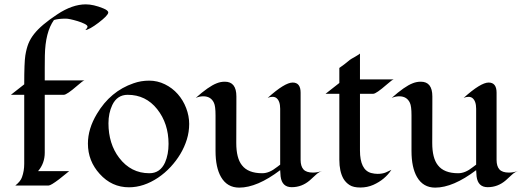

<svg xmlns="http://www.w3.org/2000/svg" viewBox="-20 -856 2411 886"><path d="M186.5 -151.4Q186.5 -102.5 155.8 -66.4H299.3Q293.5 -62 280.3 -51Q267.1 -40 252 -28.3Q214.4 0 204.6 0H50.8Q75.2 -19.5 81.5 -38.6Q91.8 -66.9 91.8 -100.6V-418.5H30.3L91.8 -466.8Q91.8 -567.9 96.9 -600.1Q102.1 -632.3 111.3 -655.3Q120.6 -678.2 137.7 -699.7Q169.9 -740.7 244.1 -789.6Q313.5 -835.9 376 -835.9Q411.1 -835.9 456.5 -817.4Q479.5 -808.1 479.5 -798.3Q479.5 -785.2 434.6 -751Q392.6 -719.2 374 -717.3Q383.8 -727.1 383.8 -733.2Q383.8 -739.3 370.1 -746.1Q356.4 -752.9 338.9 -758.3Q299.8 -770 283.7 -770Q249.5 -770 229 -763.7Q189 -708 187 -599.6Q186.5 -570.3 186.5 -543.5V-484.9H369.6Q362.8 -483.9 336.9 -460.9Q288.1 -418.5 274.4 -418.5H186.5Z M709.5 -36.1Q643.1 8.3 575.2 8.3Q495.6 8.3 439.9 -53.7Q385.7 -113.3 385.7 -193.4Q385.7 -261.7 427.2 -330.6Q489.3 -435.1 596.2 -471.7Q630.4 -483.9 668.5 -483.9Q706.5 -483.9 741 -467Q775.4 -450.2 800.3 -421.9Q825.2 -393.6 839.1 -357.2Q853 -320.8 853 -284.2Q853 -247.6 842.3 -212.6Q831.5 -177.7 812.3 -145.5Q793 -113.3 766.8 -85.2Q740.7 -57.1 709.5 -36.1ZM569.3 -418.5Q520.5 -418.5 498 -371.1Q480.5 -334 480.5 -287.1Q480.5 -240.2 492.9 -200Q505.4 -159.7 529.8 -127.9Q584 -56.6 669.4 -56.6Q719.2 -56.6 741.7 -106.4Q757.8 -143.6 757.8 -191.9Q757.8 -286.1 705.3 -352.3Q652.8 -418.5 569.3 -418.5Z M1215.3 -404.3Q1293.9 -475.1 1330.6 -475.1Q1367.2 -475.1 1367.2 -428.2V-118.2Q1367.2 -88.9 1380.4 -74.2Q1393.6 -59.6 1424.3 -59.6Q1445.8 -59.6 1466.3 -67.4Q1450.2 -61.5 1437.3 -49.1Q1424.3 -36.6 1409.7 -23.9Q1373 7.8 1326.2 7.8Q1281.2 7.8 1274.9 -42Q1273.4 -56.2 1272.9 -70.8Q1166.5 9.8 1084 9.8Q1028.3 9.8 1000 -39.1Q974.6 -83 974.6 -159.2V-323.7Q974.6 -366.2 967.3 -381.3Q953.6 -411.6 918 -411.6Q900.9 -411.6 883.3 -404.3Q942.9 -457.5 980 -471.7Q998 -479 1017.6 -479Q1070.8 -479 1070.8 -411.1Q1070.8 -411.1 1070.8 -378.4Q1070.8 -378.4 1070.3 -196.3Q1070.3 -126.5 1096.2 -93.8Q1124.5 -56.6 1190.4 -56.6Q1222.7 -56.6 1257.3 -84.5Q1266.1 -91.3 1272.9 -96.2V-354Q1272.9 -390.1 1255.4 -403.8Q1248 -409.2 1237.3 -409.2Q1226.6 -409.2 1215.3 -404.3Z M1482.4 -423.3 1545.9 -473.1V-542.5Q1572.3 -561 1583.5 -570.8Q1594.7 -580.6 1602.5 -585Q1610.4 -589.4 1618.7 -594.2Q1639.6 -606.4 1641.1 -608.9V-489.7H1797.4Q1791 -489.3 1765.1 -466.3Q1715.8 -423.3 1702.6 -423.3H1641.1V-161.6Q1641.1 -71.8 1692.9 -57.6Q1708.5 -53.7 1722.2 -53.7Q1744.6 -53.7 1760.3 -60.3Q1775.9 -66.9 1786.1 -72.3Q1756.3 -26.9 1702.6 -2.9Q1674.8 9.3 1642.8 9.3Q1610.8 9.3 1593.3 -2Q1575.7 -13.2 1564.9 -31.2Q1545.9 -64.5 1545.9 -119.1V-423.3Z M2119.6 -404.3Q2198.2 -475.1 2234.9 -475.1Q2271.5 -475.1 2271.5 -428.2V-118.2Q2271.5 -88.9 2284.7 -74.2Q2297.9 -59.6 2328.6 -59.6Q2350.1 -59.6 2370.6 -67.4Q2354.5 -61.5 2341.6 -49.1Q2328.6 -36.6 2314 -23.9Q2277.3 7.8 2230.5 7.8Q2185.5 7.8 2179.2 -42Q2177.7 -56.2 2177.2 -70.8Q2070.8 9.8 1988.3 9.8Q1932.6 9.8 1904.3 -39.1Q1878.9 -83 1878.9 -159.2V-323.7Q1878.9 -366.2 1871.6 -381.3Q1857.9 -411.6 1822.3 -411.6Q1805.2 -411.6 1787.6 -404.3Q1847.2 -457.5 1884.3 -471.7Q1902.3 -479 1921.9 -479Q1975.1 -479 1975.1 -411.1Q1975.1 -411.1 1975.1 -378.4Q1975.1 -378.4 1974.6 -196.3Q1974.6 -126.5 2000.5 -93.8Q2028.8 -56.6 2094.7 -56.6Q2127 -56.6 2161.6 -84.5Q2170.4 -91.3 2177.2 -96.2V-354Q2177.2 -390.1 2159.7 -403.8Q2152.3 -409.2 2141.6 -409.2Q2130.9 -409.2 2119.6 -404.3Z"/></svg>

Font: Fondamento
Style: Regular
Weight: 400
Version: Version 1.000